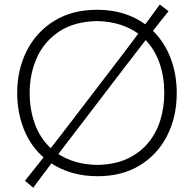

<svg xmlns="http://www.w3.org/2000/svg" viewBox="-20 -790 880 872"><path d="M130.9 62.5 93.3 30.8Q115.7 3.4 136.5 -22.9Q157.2 -49.3 177.7 -75.2Q118.2 -127.4 88.1 -203.9Q58.1 -280.3 58.1 -367.7Q58.1 -474.1 101.8 -559.8Q145.5 -645.5 226.8 -695.6Q308.1 -745.6 421.4 -745.6Q487.3 -745.6 542.2 -728.3Q597.2 -710.9 639.6 -679.7Q656.2 -701.7 672.6 -724.1Q689 -746.6 705.6 -769.5L745.6 -739.3Q727.1 -716.3 709.5 -694.1Q691.9 -671.9 674.8 -649.9Q727.5 -598.1 755.1 -525.1Q782.7 -452.1 782.7 -367.7Q782.7 -259.8 739.3 -174.1Q695.8 -88.4 615.2 -39.1Q534.7 10.3 423.8 10.3Q360.4 10.3 307.6 -5.1Q254.9 -20.5 213.4 -47.9Q192.9 -20.5 172.4 6.8Q151.9 34.2 130.9 62.5ZM114.7 -367.7Q114.7 -293 138.2 -227.8Q161.6 -162.6 210.4 -117.2Q232.4 -145 254.4 -173.6Q276.4 -202.1 300.3 -233.4L502.4 -497.6Q530.8 -534.7 556.9 -569.1Q583 -603.5 607.9 -637.2Q572.3 -663.1 525.6 -678Q479 -692.9 421.9 -694.3Q317.4 -692.4 249.3 -647.2Q181.2 -602.1 147.9 -528.6Q114.7 -455.1 114.7 -367.7ZM421.9 -41Q502 -42.5 559.3 -69.6Q616.7 -96.7 653.8 -142.1Q690.9 -187.5 708.5 -245.6Q726.1 -303.7 726.1 -367.7Q726.1 -440.9 704.8 -502.4Q683.6 -564 641.6 -607.9Q616.7 -575.7 591.1 -542.5Q565.4 -509.3 537.6 -473.1L333.5 -206.1Q310.1 -175.8 288.1 -147Q266.1 -118.2 245.1 -90.3Q279.8 -67.9 323.7 -54.9Q367.7 -42 421.9 -41Z"/></svg>

Font: Pinar-DS2-FD Light
Style: Regular
Weight: 300
Designer: Amin Abedi
Version: Version 2.000